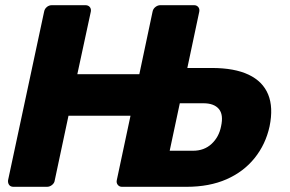

<svg xmlns="http://www.w3.org/2000/svg" viewBox="-20 -720 1116 740"><path d="M32 0Q21 0 15.5 -7Q10 -14 11 -25L150 -675Q152 -686 160.5 -693Q169 -700 180 -700H309Q320 -700 326 -693Q332 -686 330 -675L278 -434H517L568 -675Q570 -686 579 -693Q588 -700 598 -700H728Q738 -700 744 -693Q750 -686 748 -675L702 -458H796Q884 -458 938.5 -432Q993 -406 1013.5 -356Q1034 -306 1019 -233Q1004 -164 961.5 -111Q919 -58 853 -29Q787 0 699 0H450Q440 0 434 -7.5Q428 -15 430 -25L483 -274H244L191 -25Q190 -15 181 -7.5Q172 0 161 0ZM634 -139H724Q767 -139 795.5 -165.5Q824 -192 832 -233Q842 -278 823.5 -300Q805 -322 764 -322H673Z"/></svg>

Font: Rubik
Style: Bold Italic
Weight: 700
Italic angle: -12°
Designer: Hubert and Fischer
Foundry: Hubert and Fischer
Version: Version 2.300;gftools[0.9.30]